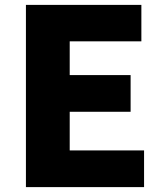

<svg xmlns="http://www.w3.org/2000/svg" viewBox="-20 -765 670 785"><path d="M86 0H569V-150H265V-308H514V-458H265V-596H558V-745H86Z"/></svg>

Font: ChiuKong Gothic MN Heavy
Style: Regular
Weight: 900
Designer: Ryoko NISHIZUKA 西塚涼子 (kana, bopomofo & ideographs); Paul D. Hunt (Latin, Greek & Cyrillic); Sandoll Communications 산돌커뮤니
Foundry: Adobe
Version: Version 1.300